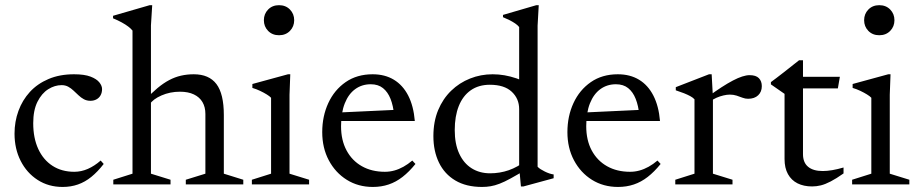

<svg xmlns="http://www.w3.org/2000/svg" viewBox="-20 -730 3634 760"><path d="M273 -436Q314 -436 338.2 -426.8Q362.5 -417.5 373.2 -404Q384 -390.5 384 -377.5Q384 -363.5 378.2 -353Q372.5 -342.5 362 -336.8Q351.5 -331 338 -331Q323.5 -331 312 -337.2Q300.5 -343.5 290.8 -352.8Q281 -362 271.2 -371.2Q261.5 -380.5 250 -386.8Q238.5 -393 224 -393Q196.5 -393 170.8 -376.8Q145 -360.5 128.2 -327Q111.5 -293.5 111.5 -242.5Q111.5 -183.5 131.5 -140.2Q151.5 -97 188 -73.5Q224.5 -50 274 -50Q301.5 -50 327.8 -61.5Q354 -73 378.5 -94.5L390.5 -81Q366.5 -50 341.5 -29.8Q316.5 -9.5 288.5 0.2Q260.5 10 228 10Q172 10 129 -17.8Q86 -45.5 61.8 -93.2Q37.5 -141 37.5 -201Q37.5 -248.5 53 -291Q68.5 -333.5 98.2 -366Q128 -398.5 172 -417.2Q216 -436 273 -436Z M715.5 -18.5 793 -42.5V-279Q793 -306 781.5 -325.8Q770 -345.5 747.5 -356.2Q725 -367 692.5 -367Q653 -367 619.2 -352.2Q585.5 -337.5 572.5 -317L553 -333Q579.5 -361.5 603.2 -381.2Q627 -401 649.8 -413Q672.5 -425 696.5 -430.5Q720.5 -436 747 -436Q807.5 -436 836.8 -397.2Q866 -358.5 866 -274.5V-42.5L943 -18.5V0H715.5ZM655 0H428.5V-18.5L504.5 -42.5V-609Q498 -617 487.5 -625Q477 -633 462 -641.2Q447 -649.5 427.5 -657.5V-667.5L572.5 -709.5H582.5L577.5 -629.5V-42.5L655 -18.5Z M1084.5 -590.5Q1058 -590.5 1041.2 -607.8Q1024.5 -625 1024.5 -650Q1024.5 -675 1041.2 -692.2Q1058 -709.5 1084.5 -709.5Q1111 -709.5 1127.8 -692.2Q1144.5 -675 1144.5 -650Q1144.5 -625 1127.8 -607.8Q1111 -590.5 1084.5 -590.5ZM1129 -436 1126 -355V-42.5L1203.5 -18.5V0H977V-18.5L1053 -42.5V-343Q1047.5 -349 1035.8 -356.2Q1024 -363.5 1009.2 -370.5Q994.5 -377.5 979 -382V-397.5L1120 -436Z M1455 -436Q1503.5 -436 1539 -414.5Q1574.5 -393 1595.8 -351.8Q1617 -310.5 1622 -251H1316L1317 -284.5L1574 -296.5L1540 -275.5Q1536.5 -311.5 1525.8 -338.8Q1515 -366 1496 -381.2Q1477 -396.5 1447.5 -396.5Q1412.5 -396.5 1386 -377.2Q1359.5 -358 1344.8 -321Q1330 -284 1330 -230.5Q1330 -175 1351.8 -134.5Q1373.5 -94 1412.5 -72Q1451.5 -50 1503.5 -50Q1522.5 -50 1540.8 -55Q1559 -60 1577 -70Q1595 -80 1612 -94.5L1624.5 -81Q1599.5 -50 1573.5 -29.8Q1547.5 -9.5 1518.5 0.2Q1489.5 10 1456 10Q1398 10 1352.8 -18.2Q1307.5 -46.5 1281.5 -95.5Q1255.5 -144.5 1255.5 -207Q1255.5 -270 1279.5 -322Q1303.5 -374 1348.2 -405Q1393 -436 1455 -436Z M2035 -298Q2035 -339.5 2005.5 -367Q1976 -394.5 1919 -394.5Q1874.5 -394.5 1843.2 -372.5Q1812 -350.5 1796 -310.2Q1780 -270 1780 -215Q1780 -160 1797.8 -121.8Q1815.5 -83.5 1847 -63.8Q1878.5 -44 1920 -44Q1958.5 -44 1993.8 -56.2Q2029 -68.5 2062.5 -94.5V-59Q2026.5 -37.5 2001.5 -23.8Q1976.5 -10 1957.5 -2.8Q1938.5 4.5 1922.2 7.2Q1906 10 1888 10Q1825.5 10 1782.5 -15.5Q1739.5 -41 1717.5 -86.5Q1695.5 -132 1695.5 -191Q1695.5 -248.5 1714.2 -293.8Q1733 -339 1765.8 -370.8Q1798.5 -402.5 1840.8 -419.2Q1883 -436 1930 -436Q1954 -436 1977 -432Q2000 -428 2024.5 -419.8Q2049 -411.5 2077 -397.5L2035 -369V-623Q2029 -630.5 2019.5 -637Q2010 -643.5 1997.8 -649.8Q1985.5 -656 1971 -662V-671L2103 -709.5H2112.5L2108 -628.5V-70Q2112.5 -65 2120 -60.2Q2127.5 -55.5 2136.5 -51Q2145.5 -46.5 2154.5 -43.5Q2163.5 -40.5 2171.5 -39.5V-24.5L2052 8H2042L2035 -68Z M2425.5 -436Q2474 -436 2509.5 -414.5Q2545 -393 2566.2 -351.8Q2587.5 -310.5 2592.5 -251H2286.5L2287.5 -284.5L2544.5 -296.5L2510.5 -275.5Q2507 -311.5 2496.2 -338.8Q2485.5 -366 2466.5 -381.2Q2447.5 -396.5 2418 -396.5Q2383 -396.5 2356.5 -377.2Q2330 -358 2315.2 -321Q2300.5 -284 2300.5 -230.5Q2300.5 -175 2322.2 -134.5Q2344 -94 2383 -72Q2422 -50 2474 -50Q2493 -50 2511.2 -55Q2529.5 -60 2547.5 -70Q2565.5 -80 2582.5 -94.5L2595 -81Q2570 -50 2544 -29.8Q2518 -9.5 2489 0.2Q2460 10 2426.5 10Q2368.5 10 2323.2 -18.2Q2278 -46.5 2252 -95.5Q2226 -144.5 2226 -207Q2226 -270 2250 -322Q2274 -374 2318.8 -405Q2363.5 -436 2425.5 -436Z M2947 -432.5Q2972.5 -432.5 2984 -420.5Q2995.5 -408.5 2995.5 -389Q2995.5 -366.5 2981 -352.8Q2966.5 -339 2941 -339Q2930 -339 2919 -343.2Q2908 -347.5 2895.8 -351.5Q2883.5 -355.5 2869 -355.5Q2857.5 -355.5 2843.5 -352.2Q2829.5 -349 2816 -343Q2802.5 -337 2792.5 -329L2781.5 -346.5Q2811 -368.5 2835.8 -384.5Q2860.5 -400.5 2881 -411.2Q2901.5 -422 2918 -427.2Q2934.5 -432.5 2947 -432.5ZM2802 -344.5V-42.5L2879.5 -18.5V0H2653V-18.5L2729 -42.5V-337Q2722.5 -344 2712.2 -349.5Q2702 -355 2687.8 -360.8Q2673.5 -366.5 2655 -372.5V-385L2786.5 -436H2797Z M3158.5 -120Q3158.5 -86.5 3178.8 -69.8Q3199 -53 3236.5 -53Q3254 -53 3274.5 -56.5Q3295 -60 3319 -67V-43.5Q3290 -23 3268.2 -11.8Q3246.5 -0.5 3229 3.8Q3211.5 8 3194.5 8Q3161.5 8 3137 -4.2Q3112.5 -16.5 3099 -40.8Q3085.5 -65 3085.5 -100.5V-358.5L3031.5 -396V-405Q3042.5 -413 3053.2 -421.2Q3064 -429.5 3075 -438Q3086 -446.5 3097 -455.2Q3108 -464 3119.5 -473Q3131 -482 3143 -491.5H3158.5V-411ZM3130 -380V-426H3304.5L3296.5 -380Z M3460.5 -590.5Q3434 -590.5 3417.2 -607.8Q3400.5 -625 3400.5 -650Q3400.5 -675 3417.2 -692.2Q3434 -709.5 3460.5 -709.5Q3487 -709.5 3503.8 -692.2Q3520.5 -675 3520.5 -650Q3520.5 -625 3503.8 -607.8Q3487 -590.5 3460.5 -590.5ZM3505 -436 3502 -355V-42.5L3579.5 -18.5V0H3353V-18.5L3429 -42.5V-343Q3423.5 -349 3411.8 -356.2Q3400 -363.5 3385.2 -370.5Q3370.5 -377.5 3355 -382V-397.5L3496 -436Z"/></svg>

Font: Newsreader Text
Style: Regular
Weight: 400
Designer: Hugues Gentile
Foundry: Production Type
Version: Version 1.001